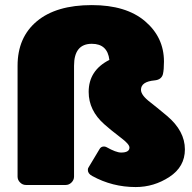

<svg xmlns="http://www.w3.org/2000/svg" viewBox="-20 -737 765 765"><path d="M345.8 -716.7Q482.5 -716.7 557.9 -652.5Q633.3 -588.3 633.3 -491.7Q633.3 -459.2 629.2 -441.7Q623.3 -419.2 595.8 -416.7Q541.7 -411.7 541.7 -379.2Q541.7 -357.5 579.2 -329.2Q600.8 -312.5 645.8 -275Q716.7 -215 716.7 -141.7Q716.7 -72.5 655 -32.1Q593.3 8.3 520.8 8.3Q427.5 8.3 347.5 -35.8Q330 -45 330 -60Q330 -66.7 333.3 -70.8L375.8 -141.7Q381.7 -153.3 394.2 -153.3Q399.2 -153.3 404.2 -150.8Q442.5 -129.2 462.5 -129.2Q495.8 -129.2 495.8 -149.2Q495.8 -162.5 462.5 -187.5Q415.8 -223.3 395.8 -241.7Q333.3 -296.7 333.3 -370.8Q333.3 -456.7 415.8 -498.3Q408.3 -562.5 345.8 -562.5Q275 -562.5 275 -475V-33.3Q275 -20 265 -10Q255 0 241.7 0H83.3Q70 0 60 -10Q50 -20 50 -33.3V-475Q50 -588.3 127.1 -652.5Q204.2 -716.7 345.8 -716.7Z"/></svg>

Font: BoonTook Mon
Style: Regular
Weight: 400
Designer: Sungsit Sawaiwan
Foundry: FontUni
Version: Version 3.0